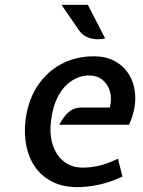

<svg xmlns="http://www.w3.org/2000/svg" viewBox="-20 -760 590 791"><path d="M299 11Q240.5 11 197 -10.5Q153.5 -32 126.2 -70Q99 -108 88.8 -157.8Q78.5 -207.5 85 -264Q95 -345.5 133.8 -404.8Q172.5 -464 232.2 -496Q292 -528 367 -528Q419.5 -528 457.8 -505.5Q496 -483 516.8 -443.5Q537.5 -404 537.2 -353.2Q537 -302.5 511.5 -246H224.5Q239 -276 261 -296.5Q283 -317 316 -317H432.5Q441.5 -353.5 433 -383.2Q424.5 -413 402.2 -431Q380 -449 348 -449Q310 -449 277 -428.2Q244 -407.5 221 -366.2Q198 -325 190.5 -264.5Q183 -206 197.8 -162Q212.5 -118 244.2 -93.8Q276 -69.5 320.5 -69.5Q355 -69.5 387.8 -77.2Q420.5 -85 466 -106L484.5 -32.5Q431.5 -8 384.8 1.5Q338 11 299 11ZM413 -602Q395.5 -597.5 375.5 -598.5Q355.5 -599.5 337 -608Q318.5 -616.5 305.5 -635L233.5 -740H342Z"/></svg>

Font: Expletus Sans Medium
Style: Italic
Weight: 500
Italic angle: -7°
Version: Version 7.500